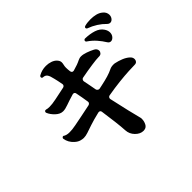

<svg xmlns="http://www.w3.org/2000/svg" viewBox="-169 -1036 1337 1337"><g transform="rotate(-45 500.0 -367.5)"><path d="M572 37Q570 37 567.5 37.5Q565 38 563 38Q531 38 504 10.5Q477 -17 475 -54Q473 -91 466.5 -145.5Q460 -200 451 -262Q450 -269 444 -273Q438 -277 430 -275Q371 -261 334 -248.5Q297 -236 274.5 -228.5Q252 -221 233 -221Q221 -221 203.5 -226Q186 -231 168 -247Q134 -277 128 -319V-321Q128 -326 134 -330Q141 -335 147 -329Q154 -325 164.5 -322Q175 -319 191 -319Q203 -319 219 -320.5Q235 -322 254 -326Q284 -332 327.5 -340.5Q371 -349 417 -359Q425 -361 429.5 -367.5Q434 -374 432 -381Q428 -406 424 -430Q420 -454 415 -477Q414 -485 408 -489Q402 -493 394 -491Q343 -476 313.5 -465Q284 -454 263 -454Q235 -454 209 -478.5Q183 -503 172 -530Q171 -532 171 -535Q171 -540 174 -543Q178 -549 187 -547Q199 -543 218 -543Q231 -543 247 -545Q263 -547 283 -551L379 -571Q387 -573 391 -579.5Q395 -586 393 -593Q389 -612 386 -629Q383 -646 379 -659Q372 -692 362 -706Q352 -720 331 -721Q322 -721 320 -730V-732Q320 -740 326 -743Q360 -763 401 -763Q425 -763 447 -755.5Q469 -748 482 -734Q497 -718 497 -702Q497 -692 494 -680Q491 -668 491 -655Q491 -639 494 -616Q498 -599 515 -602Q563 -615 592 -630Q599 -633 605.5 -635Q612 -637 621 -637Q641 -637 668 -627.5Q695 -618 718 -606Q739 -595 739 -575Q739 -564 730.5 -555Q722 -546 704 -547Q683 -547 634 -540Q585 -533 527 -522Q520 -521 515.5 -514.5Q511 -508 512 -500Q517 -477 521.5 -452Q526 -427 531 -401Q533 -394 539.5 -389.5Q546 -385 553 -386L577 -391Q620 -400 650 -409Q680 -418 702 -429Q718 -437 738 -437Q742 -437 746 -437Q750 -437 754 -436Q783 -430 810 -419Q837 -408 855 -392Q872 -378 872 -359Q872 -348 865 -339.5Q858 -331 843 -331Q825 -331 784 -329Q743 -327 688 -321Q633 -315 570 -304Q563 -303 558.5 -297Q554 -291 555 -283Q572 -205 587.5 -139.5Q603 -74 611 -45Q613 -41 613 -36.5Q613 -32 613 -27Q613 -7 603 13.5Q593 34 572 37ZM819 -578Q802 -606 778 -633.5Q754 -661 721 -683Q716 -686 716 -693Q716 -698 720 -701.5Q724 -705 728 -705Q775 -704 812.5 -692Q850 -680 869 -651Q882 -631 882 -612Q882 -591 869.5 -577Q857 -563 843 -563Q828 -563 819 -578ZM908 -669Q886 -692 855.5 -711.5Q825 -731 789 -744Q782 -748 782 -756Q784 -764 792 -766Q806 -770 821 -771.5Q836 -773 850 -773Q877 -773 901 -767Q925 -761 942 -747Q955 -737 960.5 -725Q966 -713 966 -702Q966 -684 955.5 -671Q945 -658 931 -658Q919 -658 908 -669Z"/></g></svg>

Font: Zen Antique Soft
Style: Regular
Weight: 400
Designer: Yoshimichi Ohira
Foundry: Positype
Version: Version 1.001